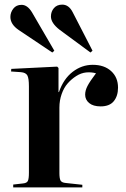

<svg xmlns="http://www.w3.org/2000/svg" viewBox="-20 -810 544 830"><path d="M371.1 -583 237.8 -681.2Q200.2 -710.4 200.2 -738.8Q200.2 -759.8 213.1 -774.9Q226.1 -790 249 -790Q277.3 -790 293.9 -757.8L379.9 -590.8ZM206.1 -583 61 -680.2Q24.9 -704.6 24.9 -736.8Q24.9 -756.3 37.6 -772.7Q50.3 -789.1 73.2 -789.1Q98.6 -789.1 118.2 -756.8L214.8 -590.8ZM37.1 0V-12.2L80.1 -17.1Q95.7 -18.6 100.3 -27.6Q105 -36.6 105 -63V-437Q105 -471.2 98.4 -483.6Q91.8 -496.1 70.8 -498L27.8 -501L28.8 -512.2L227.1 -522L232.9 -516.1V-412.1H234.9Q254.4 -468.8 293.9 -499.3Q333.5 -529.8 380.9 -529.8Q430.7 -529.8 460.4 -502.7Q490.2 -475.6 490.2 -431.2Q490.2 -395 471.9 -372.6Q453.6 -350.1 415 -350.1Q382.8 -350.1 365.5 -364.5Q348.1 -378.9 348.1 -400.9Q348.1 -418.9 358.4 -438.7Q368.7 -458.5 395 -493.2Q374 -499 352.3 -496.8Q330.6 -494.6 309.8 -481.4Q289.1 -468.3 272.7 -449.7Q256.3 -431.2 246.6 -403.6Q236.8 -376 236.8 -345.2V-62Q236.8 -38.1 241.9 -29.3Q247.1 -20.5 264.2 -19L335.9 -11.2V0Z"/></svg>

Font: Display Semibold
Style: Regular
Weight: 600
Designer: Latin by Veronika Burian and Jose Scaglione. Greek by Irene Vlachou. Cyrillic by Vera Evstafieva.
Foundry: TypeTogether
Version: Version 3.002